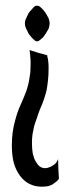

<svg xmlns="http://www.w3.org/2000/svg" viewBox="-20 -664 247 689"><path d="M188.5 -92.8Q188.5 -92.8 188.5 -92.8Q188.5 -92.8 188.5 -92.8Q185.5 -85.9 181.6 -80.1Q176.8 -74.2 169.9 -70.3Q163.1 -65.4 156.2 -63.5Q149.4 -60.5 141.6 -60.5Q141.6 -60.5 141.6 -60.5Q141.6 -60.5 141.6 -60.5Q131.8 -60.5 123 -66.4Q115.2 -72.3 108.4 -84Q101.6 -95.7 97.7 -112.3Q94.7 -128.9 94.7 -151.4Q94.7 -151.4 94.7 -151.4Q94.7 -151.4 94.7 -151.4Q94.7 -168 96.7 -182.6Q99.6 -197.3 102.5 -210.9Q106.4 -224.6 112.3 -240.2Q117.2 -255.9 124 -273.4Q124 -273.4 124 -273.4Q124 -273.4 124 -273.4Q131.8 -290 137.7 -307.6Q143.6 -325.2 147.5 -341.8Q150.4 -358.4 152.3 -377Q154.3 -394.5 154.3 -415Q154.3 -415 154.3 -415Q154.3 -415 154.3 -415Q154.3 -421.9 154.3 -428.7Q153.3 -435.5 153.3 -442.4Q152.3 -449.2 151.4 -455.1Q149.4 -460.9 149.4 -465.8Q149.4 -465.8 117.2 -474.6Q85.9 -484.4 85.9 -484.4Q85.9 -484.4 85.9 -484.4Q85.9 -484.4 85.9 -484.4Q86.9 -477.5 87.9 -470.7Q87.9 -464.8 88.9 -458Q89.8 -451.2 89.8 -445.3Q89.8 -439.5 89.8 -433.6Q89.8 -433.6 89.8 -433.6Q89.8 -433.6 89.8 -433.6Q89.8 -418.9 88.9 -404.3Q86.9 -388.7 84 -373Q81.1 -357.4 76.2 -342.8Q71.3 -328.1 65.4 -314.5Q65.4 -314.5 65.4 -314.5Q65.4 -314.5 65.4 -314.5Q55.7 -292 46.9 -271.5Q39.1 -251 34.2 -231.4Q28.3 -210.9 25.4 -188.5Q22.5 -167 22.5 -142.6Q22.5 -142.6 22.5 -142.6Q22.5 -142.6 22.5 -142.6Q22.5 -107.4 29.3 -80.1Q37.1 -52.7 51.8 -33.2Q66.4 -13.7 85.9 -3.9Q105.5 5.9 128.9 5.9Q128.9 5.9 128.9 5.9Q128.9 5.9 128.9 5.9Q143.6 5.9 153.3 3.9Q164.1 1 170.9 -3.9Q177.7 -8.8 182.6 -12.7Q188.5 -17.6 191.4 -22.5Q191.4 -22.5 189.5 -57.6Q188.5 -92.8 188.5 -92.8ZM158.2 -580.1Q158.2 -584 157.2 -588.9Q156.2 -593.8 154.3 -598.6Q151.4 -604.5 148.4 -609.4Q145.5 -615.2 141.6 -620.1Q138.7 -625 134.8 -628.9Q130.9 -632.8 127 -636.7Q123 -640.6 119.1 -642.6Q116.2 -643.6 113.3 -643.6Q113.3 -643.6 113.3 -643.6Q113.3 -643.6 113.3 -643.6Q110.4 -643.6 106.4 -642.6Q103.5 -640.6 99.6 -636.7Q96.7 -632.8 92.8 -628.9Q88.9 -625 85 -620.1Q81.1 -615.2 79.1 -609.4Q76.2 -604.5 74.2 -598.6Q71.3 -593.8 70.3 -588.9Q69.3 -584 69.3 -580.1Q69.3 -580.1 69.3 -580.1Q69.3 -580.1 69.3 -580.1Q69.3 -576.2 70.3 -571.3Q71.3 -566.4 74.2 -560.5Q76.2 -555.7 79.1 -550.8Q81.1 -544.9 85 -540Q88.9 -535.2 92.8 -530.3Q96.7 -526.4 99.6 -523.4Q103.5 -519.5 106.4 -517.6Q110.4 -515.6 113.3 -515.6Q113.3 -515.6 113.3 -515.6Q113.3 -515.6 113.3 -515.6Q116.2 -515.6 119.1 -517.6Q123 -519.5 127 -523.4Q130.9 -526.4 134.8 -530.3Q138.7 -535.2 141.6 -540Q145.5 -544.9 148.4 -550.8Q151.4 -555.7 154.3 -560.5Q156.2 -566.4 157.2 -571.3Q158.2 -576.2 158.2 -580.1Q158.2 -580.1 158.2 -580.1Q158.2 -580.1 158.2 -580.1Z"/></svg>

Font: AgendaMediumCondGoodkids
Style: AgendaMediumCondGoodkids
Weight: 500
Designer: ""
Version: ""